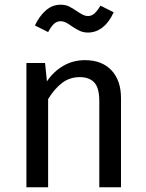

<svg xmlns="http://www.w3.org/2000/svg" viewBox="-20 -794 619 814"><path d="M493 -378V0H401V-365Q401 -421 380 -444Q359 -467 318 -467Q276 -467 244 -443Q212 -419 184 -374V0H92V-527H171L179 -449Q207 -491 248.5 -515Q290 -539 340 -539Q412 -539 452.5 -496Q493 -453 493 -378ZM284 -683Q269 -694 258.5 -699Q248 -704 237 -704Q221 -704 209 -693Q197 -682 184 -658L128 -686Q147 -726 174.5 -750Q202 -774 237 -774Q258 -774 273 -766.5Q288 -759 307 -746Q310 -744 319.5 -738Q329 -732 337 -729Q345 -726 353 -726Q368 -726 380 -736.5Q392 -747 406 -770L462 -742Q443 -700 415 -678Q387 -656 353 -656Q334 -656 318.5 -663Q303 -670 284 -683Z"/></svg>

Font: Fira GO
Style: Regular
Weight: 400
Designer: Carrois Corporate
Foundry: Carrois Corporate GbR
Version: Version 0.300